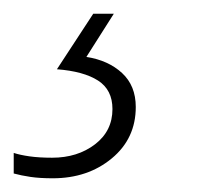

<svg xmlns="http://www.w3.org/2000/svg" viewBox="-93 -20 318 280"><path d="M-16 240Q-35 240 -48.5 238Q-62 236 -73 233V203Q-64 206 -50 208Q-36 210 -17 210Q20 210 45.5 190.5Q71 171 71 139Q71 111 50 97.5Q29 84 -10 81L43 0H73L33 63Q65 68 85 86.5Q105 105 105 136Q105 182 70 211Q35 240 -16 240Z"/></svg>

Font: Noto Sans Condensed ExtraLight
Style: Italic
Weight: 200
Width: 3
Italic angle: -12°
Designer: Monotype Design Team
Foundry: Monotype Imaging Inc.
Version: Version 2.013; ttfautohint (v1.8.4.7-5d5b)